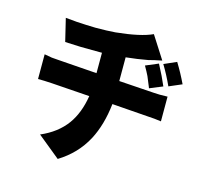

<svg xmlns="http://www.w3.org/2000/svg" viewBox="-118 -917 1204 1118"><g transform="rotate(15 484.5 -358.5)"><path d="M547 -326Q533 -198 484 -105Q428 0 322 65L186 -46Q284 -88 338 -162Q388 -231 405 -336L175 -352Q127 -355 91 -355V-504L136 -496Q157 -494 174 -493L411 -476V-599H394Q339 -599 282 -600Q232 -602 188 -604L155 -741Q171 -739 211 -736L221 -735Q283 -731 337 -730Q406 -730 456 -734Q605 -749 675 -782L762 -646Q738 -641 715 -636L684 -628Q619 -616 551 -609V-466L761 -452Q794 -449 846 -451V-302Q806 -308 764 -310ZM835 -510Q807 -572 773 -628L848 -661Q883 -604 912 -543ZM729 -470 725 -480Q724 -481 724 -483Q723 -484 723 -485L702 -536Q691 -559 672 -592L748 -624Q784 -557 807 -502Z"/></g></svg>

Font: Xiangcui Wave Sans Xiangcui Wave Sans
Style: Regular
Weight: 800
Width: 3
Version: Version 0.920;March 28, 2024;FontCreator 14.0.0.2814 64-bit